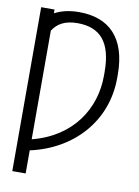

<svg xmlns="http://www.w3.org/2000/svg" viewBox="-101 -803 781 1075"><g transform="rotate(10 290.0 -266.0)"><path d="M121.8 -727.3H45.8V204.5H121.8V73.2C366.5 19.5 533.7 -167.3 533.7 -410.2V-430C533.7 -639.2 430.4 -737.2 261.7 -737.2C205.3 -737.2 159.4 -726.2 121.8 -706ZM121.8 10.3V-607.6C149.1 -649.9 191.1 -674.7 262.4 -674.7C390.3 -674.7 458.5 -601.9 458.5 -431.5V-409.8C458.5 -223.7 349.8 -48.3 121.8 10.3Z"/></g></svg>

Font: Karasuma Gothic
Style: Light
Weight: 300
Designer: Rasmus Andersson / Ryoko Nishizuka
Foundry: rsms
Version: Version 1.00